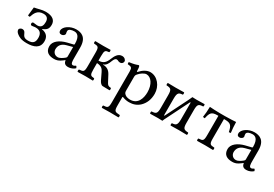

<svg xmlns="http://www.w3.org/2000/svg" viewBox="32 -1275 3339 2341"><g transform="rotate(30 1701.0 -104.0)"><path d="M43 -83C43 -61 56 -45 77 -29C102 -11 135 10 214 10C314 10 392 -20 392 -119C392 -179 362 -219 291 -231V-234C352 -257 368 -285 368 -337C368 -395 328 -439 227 -439C174 -439 127 -420 73 -411L60 -292C68 -288 78 -287 87 -288C106 -346 131 -404 215 -404C270 -404 288 -371 288 -331C288 -290 281 -242 217 -242C198 -242 181 -248 162 -248C153 -248 143 -242 143 -226C143 -210 154 -205 163 -205C182 -205 193 -211 218 -211C292 -211 306 -160 306 -116C306 -57 284 -25 213 -25C156 -25 146 -46 129 -82C121 -100 110 -114 84 -114C66 -114 43 -99 43 -83Z M729 -48C735 -17 746 10 796 10C834 10 870 -7 891 -27C889 -39 885 -48 874 -54C867 -48 850 -38 837 -38C808 -38 807 -77 807 -123V-270C807 -412 729 -439 656 -439C574 -439 491 -385 491 -328C491 -304 503 -292 526 -292C555 -292 573 -313 573 -326C573 -333 572 -340 570 -344C569 -347 568 -353 568 -364C568 -395 610 -406 648 -406C682 -406 729 -389 729 -276C729 -269 726 -265 723 -264L637 -243C541 -219 472 -166 472 -98C472 -16 528 10 598 10C633 10 663 2 707 -32L727 -48ZM729 -233V-101C729 -88 723 -81 715 -75C689 -54 655 -31 627 -31C577 -31 555 -71 555 -102C555 -147 576 -193 650 -212Z M1279 0C1279 0 1357 1 1377 2C1383 -4 1383 -25 1377 -31C1338 -33 1330 -41 1313 -73L1268 -158C1243 -205 1208 -229 1151 -229V-232C1190 -243 1207 -278 1222 -318C1234 -349 1246 -368 1267 -368C1276 -368 1284 -365 1290 -361C1296 -357 1307 -354 1320 -354C1342 -354 1360 -373 1360 -393C1360 -415 1336 -438 1303 -438C1245 -438 1218 -384 1199 -337C1177 -282 1150 -244 1079 -244V-307C1079 -390 1090 -393 1141 -398C1147 -404 1147 -425 1141 -431C1117 -430 1079 -429 1039 -429C996 -429 961 -430 928 -431C922 -425 922 -404 928 -398C989 -394 1000 -390 1000 -307V-122C1000 -39 989 -36 928 -31C922 -25 922 -4 928 2C961 1 996 0 1040 0C1079 0 1119 1 1141 2C1147 -4 1147 -25 1141 -31C1090 -35 1079 -39 1079 -122V-209C1147 -205 1165 -178 1183 -141L1226 -51C1239 -24 1259 -1 1279 0Z M1551 -368C1550 -398 1548 -424 1543 -434C1541 -439 1539 -442 1531 -442C1503 -431 1477 -422 1408 -413C1406 -407 1408 -391 1410 -385C1464 -380 1475 -375 1475 -317V110C1475 193 1464 198 1403 201C1397 207 1397 228 1403 234C1438 233 1475 232 1515 232C1555 232 1603 233 1636 234C1642 228 1642 207 1636 201C1565 197 1554 193 1554 110V2C1554 -11 1558 -10 1568 -6C1593 4 1623 10 1655 10C1711 10 1761 -7 1802 -46C1849 -92 1876 -154 1876 -235C1876 -341 1801 -439 1699 -439C1653 -439 1602 -409 1562 -364C1556 -358 1552 -358 1551 -368ZM1570 -331C1596 -363 1642 -393 1671 -393C1735 -393 1790 -321 1790 -208C1790 -126 1761 -24 1649 -24C1631 -24 1596 -29 1578 -45C1558 -63 1554 -69 1554 -105V-287C1554 -308 1558 -317 1570 -331Z M2112 -63C2109 -63 2105 -65 2105 -75V-303C2105 -386 2126 -395 2177 -398C2183 -404 2183 -425 2177 -431C2154 -430 2097 -429 2060 -429C2027 -429 1987 -430 1949 -431C1943 -425 1943 -404 1949 -398C2010 -395 2026 -386 2026 -303V-126C2026 -43 2010 -34 1949 -31C1943 -25 1943 -4 1949 2C1988 1 2028 0 2060 0C2083 0 2110 1 2121 2C2126 -12 2135 -32 2146 -52L2302 -365C2305 -365 2309 -363 2309 -353V-126C2309 -43 2288 -34 2237 -31C2231 -25 2231 -4 2237 2C2260 1 2314 0 2354 0C2385 0 2426 1 2465 2C2471 -4 2471 -25 2465 -31C2404 -34 2388 -43 2388 -126V-303C2388 -386 2404 -395 2465 -398C2471 -404 2471 -425 2465 -431C2425 -430 2385 -429 2354 -429C2332 -429 2304 -430 2294 -431C2286 -413 2277 -392 2268 -375Z M2682 -122C2682 -39 2671 -34 2610 -31C2604 -25 2604 -4 2610 2C2649 1 2689 0 2722 0C2756 0 2795 1 2833 2C2839 -4 2839 -25 2833 -31C2772 -34 2761 -39 2761 -122V-392H2778C2859 -392 2875 -364 2892 -283C2905 -283 2918 -287 2918 -287C2912 -333 2908 -377 2907 -435C2884 -433 2809 -429 2759 -429H2684C2634 -429 2578 -432 2538 -435C2537 -377 2533 -333 2526 -287C2526 -287 2540 -283 2553 -283C2570 -364 2585 -392 2667 -392H2682Z M3238 -48C3244 -17 3255 10 3305 10C3343 10 3379 -7 3400 -27C3398 -39 3394 -48 3383 -54C3376 -48 3359 -38 3346 -38C3317 -38 3316 -77 3316 -123V-270C3316 -412 3238 -439 3165 -439C3083 -439 3000 -385 3000 -328C3000 -304 3012 -292 3035 -292C3064 -292 3082 -313 3082 -326C3082 -333 3081 -340 3079 -344C3078 -347 3077 -353 3077 -364C3077 -395 3119 -406 3157 -406C3191 -406 3238 -389 3238 -276C3238 -269 3235 -265 3232 -264L3146 -243C3050 -219 2981 -166 2981 -98C2981 -16 3037 10 3107 10C3142 10 3172 2 3216 -32L3236 -48ZM3238 -233V-101C3238 -88 3232 -81 3224 -75C3198 -54 3164 -31 3136 -31C3086 -31 3064 -71 3064 -102C3064 -147 3085 -193 3159 -212Z"/></g></svg>

Font: Libertinus Serif
Style: Regular
Weight: 400
Designer: Philipp H. Poll, Khaled Hosny
Foundry: Caleb Maclennan
Version: Version 7.050;RELEASE